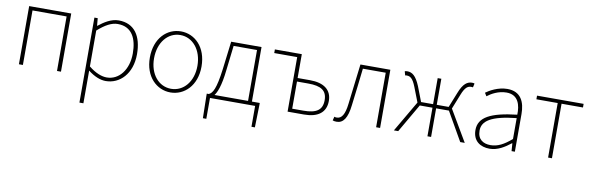

<svg xmlns="http://www.w3.org/2000/svg" viewBox="-52 -1005 5260 1713"><g transform="rotate(10 2578.0 -148.5)"><path d="M105 0H141V-494H450V0H486V-527H105Z M696 243H732V-53C789 -9 843 13 893 13C1018 13 1127 -91 1127 -271C1127 -434 1058 -540 915 -540C847 -540 786 -500 734 -459H732L726 -527H696ZM732 -416C800 -476 856 -507 912 -507C1041 -507 1089 -405 1089 -271C1089 -124 1008 -20 896 -20C853 -20 796 -39 732 -91Z M1479 13C1604 13 1713 -89 1713 -262C1713 -439 1604 -540 1479 -540C1354 -540 1245 -439 1245 -262C1245 -89 1354 13 1479 13ZM1479 -20C1367 -20 1283 -118 1283 -262C1283 -407 1367 -507 1479 -507C1591 -507 1676 -407 1676 -262C1676 -118 1591 -20 1479 -20Z M2210 -33V-527H1935L1904 -274C1880 -88 1853 -49 1820 -33H1801V-13L1805 189H1836V0H2245V189H2276L2281 -13V-33ZM1963 -494H2175V-33H1871C1892 -60 1921 -121 1937 -272Z M2539 0H2688C2813 0 2885 -53 2885 -157C2885 -258 2813 -311 2688 -311H2575V-527H2331V-494H2539ZM2575 -33V-279H2677C2794 -279 2847 -245 2847 -157C2847 -69 2794 -33 2677 -33Z M2985 13C3045 13 3081 -39 3094 -156C3109 -273 3121 -381 3134 -494H3341V0H3377V-527H3106C3091 -402 3077 -287 3062 -162C3051 -66 3024 -24 2980 -24C2970 -24 2963 -25 2958 -28L2949 7C2960 11 2969 13 2985 13Z M3978 -282 4031 -415C4060 -490 4086 -502 4114 -502C4122 -502 4123 -503 4130 -500L4138 -536C4133 -539 4126 -540 4116 -540C4074 -540 4036 -517 4001 -426L3947 -291H3839V-527H3806V-291H3697L3645 -426C3608 -516 3572 -540 3529 -540C3518 -540 3511 -539 3506 -536L3516 -500C3523 -503 3524 -502 3531 -502C3560 -502 3585 -489 3614 -415L3666 -281L3502 0H3541L3691 -259H3806V0H3839V-259H3955L4103 0H4144Z M4370 13C4442 13 4504 -26 4560 -70H4563L4568 0H4598V-341C4598 -448 4560 -540 4436 -540C4351 -540 4275 -495 4244 -472L4262 -443C4297 -470 4359 -507 4434 -507C4543 -507 4565 -413 4562 -329C4325 -302 4218 -246 4218 -130C4218 -30 4287 13 4370 13ZM4373 -20C4309 -20 4255 -50 4255 -131C4255 -219 4334 -274 4562 -298V-109C4493 -49 4437 -20 4373 -20Z M4899 0H4934V-494H5128V-527H4706V-494H4899Z"/></g></svg>

Font: SSpoqa Han Sans Neo Thin
Style: Regular
Weight: 100
Designer: [Spoqa Han Sans Neo] Dong-huui Kim  Younghwa Kang  Yujin Lee  [Noto Sans] Ryoko NISHIZUKA  (kana & ideographs); Paul D. 
Foundry: Spoqa (http://www.spoqa-han-sans.com)
Version: Version 1.000